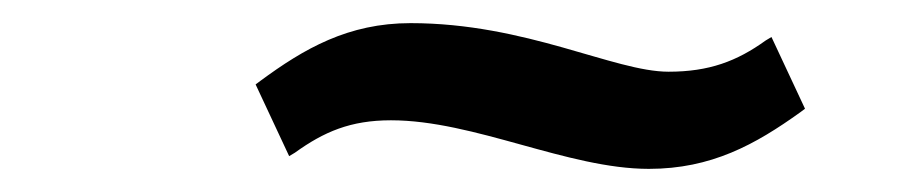

<svg xmlns="http://www.w3.org/2000/svg" viewBox="-20 -367 798 166"><path d="M558 -305C511 -305 435 -347 335 -347C281 -347 243 -325 205 -297L201 -294L230 -232L235 -235C260 -253 283 -263 318 -263C390 -263 471 -221 541 -221C595 -221 633 -242 672 -270L676 -273L647 -335L642 -332C617 -314 593 -305 558 -305Z"/></svg>

Font: Charger Monospace
Style: Regular
Weight: 400
Designer: Jasper
Foundry: Cannot Into Space Fonts
Version: Version 0.980